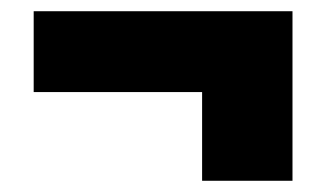

<svg xmlns="http://www.w3.org/2000/svg" viewBox="-20 -446 587 342"><path d="M501 -426V-124H340V-282H40V-426Z"/></svg>

Font: Alfa Slab One
Style: Regular
Weight: 400
Designer: JM Sole
Foundry: JM Sole
Version: Version 2.000